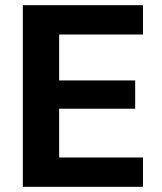

<svg xmlns="http://www.w3.org/2000/svg" viewBox="-20 -720 625 740"><path d="M68 0V-700H531V-587H208V-410H501V-301H208V-113H531V0Z"/></svg>

Font: DM Sans ExtraBold
Style: Regular
Weight: 800
Designer: Colophon Foundry, Jonny Pinhorn
Foundry: Colophon Foundry
Version: Version 4.004; ttfautohint (v1.8.4.7-5d5b)